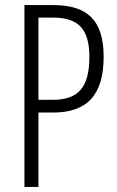

<svg xmlns="http://www.w3.org/2000/svg" viewBox="-20 -734 459 754"><path d="M189 -714H76V0H131V-292H188C323 -292 387 -362 387 -511C387 -655 323 -714 189 -714ZM187 -665C285 -665 331 -623 331 -511C331 -390 287 -342 187 -342H131V-665Z"/></svg>

Font: Noto Sans Gurmukhi UI ExtraCondensed Light
Style: Regular
Weight: 300
Width: 2
Designer: Jelle Bosma - Monotype Design Team
Foundry: Monotype Imaging Inc.
Version: Version 2.004